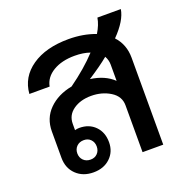

<svg xmlns="http://www.w3.org/2000/svg" viewBox="-118 -739 822 855"><g transform="rotate(-20 293.5 -311.0)"><path d="M476 -518Q516 -475 516 -412V0H418V-222Q418 -265 378.5 -289.5Q339 -314 288 -314Q237 -314 203 -290Q169 -266 169 -225V-195Q179 -198 190 -198Q236 -198 264.5 -169Q293 -140 293 -93Q293 -48 262.5 -19Q232 10 183 10Q133 10 101.5 -20.5Q70 -51 70 -100V-225Q70 -287 111.5 -328.5Q153 -370 221 -383Q299 -439 352 -496Q321 -507 280 -507Q219 -507 178 -482.5Q137 -458 129 -416H33Q39 -494 105.5 -540Q172 -586 280 -586Q350 -586 407 -564Q429 -600 434 -632H545Q537 -580 476 -518ZM418 -415Q418 -437 407 -456Q371 -426 309 -386Q377 -377 418 -338ZM190 -140Q169 -140 156 -127Q143 -114 143 -94Q143 -74 156 -61Q169 -48 190 -48Q210 -48 222.5 -61Q235 -74 235 -94Q235 -114 222.5 -127Q210 -140 190 -140Z"/></g></svg>

Font: Sarabun Medium
Style: Regular
Weight: 500
Designer: Suppakit Chalermlarp | Katatrad Co.,Ltd.
Foundry: Cadson Demak Co.,Ltd.
Version: Version 1.000; ttfautohint (v1.6)